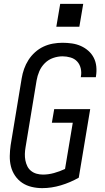

<svg xmlns="http://www.w3.org/2000/svg" viewBox="-20 -964 540 992"><path d="M198 8Q170 8 143 1.5Q116 -5 94.5 -19.5Q73 -34 58 -56Q43 -78 36.5 -104Q30 -130 30.5 -158Q31 -186 35 -214L92 -559Q96 -584 104.5 -608Q113 -632 127 -654Q141 -676 161 -694Q181 -712 204.5 -723Q228 -734 253 -738.5Q278 -743 303 -743Q328 -743 352 -739.5Q376 -736 397.5 -726.5Q419 -717 436.5 -701.5Q454 -686 464.5 -665.5Q475 -645 477.5 -620.5Q480 -596 476 -571Q476 -569 475.5 -567.5Q475 -566 475 -565H397Q398 -566 398 -567Q398 -568 398 -569Q402 -590 397 -611Q392 -632 378.5 -646.5Q365 -661 344.5 -667Q324 -673 303 -673Q279 -673 254.5 -664.5Q230 -656 211.5 -637.5Q193 -619 183 -595.5Q173 -572 169 -548L112 -203Q109 -186 108.5 -169Q108 -152 111 -136Q114 -120 121 -105.5Q128 -91 140.5 -81Q153 -71 169 -66.5Q185 -62 202 -62Q230 -62 259 -70Q288 -78 316 -91L356 -330H248L260 -400H446L387 -46Q343 -21 294.5 -6.5Q246 8 198 8ZM271 -826 291 -944H410L390 -826Z"/></svg>

Font: Iosevka SS04
Style: Italic
Weight: 400
Italic angle: -9°
Monospace: yes
Designer: Belleve Invis
Foundry: Belleve Invis
Version: Version 19.0.0; ttfautohint (v1.8.4)